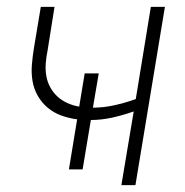

<svg xmlns="http://www.w3.org/2000/svg" viewBox="-20 -540 540 560"><path d="M334 0 370 -215Q339 -204 307.5 -197Q276 -190 245 -190L221 -46H181L205 -192Q181 -195 159 -203Q137 -211 119.5 -225.5Q102 -240 90.5 -260Q79 -280 75 -303Q71 -326 73 -351Q75 -376 79 -400L99 -520H139L119 -394Q115 -375 113.5 -356Q112 -337 115 -319Q118 -301 126.5 -285.5Q135 -270 147.5 -258.5Q160 -247 176.5 -239.5Q193 -232 211 -229L227 -326H268L251 -226Q282 -226 313.5 -233Q345 -240 376 -251L420 -520H461L375 0Z"/></svg>

Font: Iosevka SS04 XLt Obl
Style: Regular
Weight: 200
Italic angle: -9°
Monospace: yes
Designer: Belleve Invis
Foundry: Belleve Invis
Version: Version 19.0.0; ttfautohint (v1.8.4)